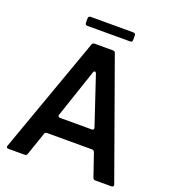

<svg xmlns="http://www.w3.org/2000/svg" viewBox="-159 -1024 1022 1142"><g transform="rotate(20 352.0 -452.5)"><path d="M26 0Q18 0 15 -4.5Q12 -9 15 -16L278 -752Q282 -763 294 -763H410Q423 -763 426 -752L690 -16Q691 -14 691 -11Q691 -6 687.5 -3Q684 0 678 0H576Q563 0 560 -12L511 -155Q506 -167 495 -167H210Q197 -167 194 -155L145 -12Q141 0 129 0ZM453 -278Q460 -278 463 -282.5Q466 -287 464 -294L362 -599Q359 -608 353 -608Q346 -608 343 -599L240 -294Q239 -292 239 -289Q239 -284 242.5 -281Q246 -278 251 -278ZM217 -848Q211 -848 207 -851.5Q203 -855 203 -862V-891Q203 -897 207 -901Q211 -905 217 -905H488Q495 -905 498.5 -901Q502 -897 502 -891V-862Q502 -848 488 -848Z"/></g></svg>

Font: Open Sauce Two SemiBold
Style: Regular
Weight: 600
Designer: Alfredo Marco Pradil
Foundry: Creative Sauce Fz LLC
Version: Version 1.477